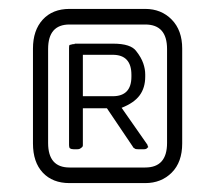

<svg xmlns="http://www.w3.org/2000/svg" viewBox="-20 -411 487 431"><path d="M306 0H136Q98 0 76 -23.5Q54 -47 54 -89V-302Q54 -343 76 -367Q98 -391 136 -391H306Q342 -391 365.5 -367Q389 -343 389 -302V-89Q389 -47 365.5 -23.5Q342 0 306 0ZM355 -301Q355 -356 306 -356H136Q88 -356 88 -301V-90Q88 -35 136 -35H306Q355 -35 355 -90ZM313 -80V-79V-82Q310 -76 304 -76H290Q285 -76 283 -77L282 -78Q281 -79 280.5 -79Q280 -79 279 -80L278 -82L220 -168H166V-85Q166 -81 162 -79Q159 -76 154 -76H145Q140 -76 137 -78Q135 -80 135 -85V-303Q135 -309 136 -310L144 -312H147L148 -313H234Q274 -313 286 -296Q297 -282 301.5 -269Q306 -256 306 -244V-239Q306 -214 293.5 -197Q281 -180 253 -169L311 -86Q311 -84 311.5 -84Q312 -84 312 -82ZM275 -243Q275 -288 233 -288H166V-195H233Q275 -195 275 -239Z"/></svg>

Font: Chathura
Style: Regular
Weight: 400
Designer: Appaji Ambarisha Darbha
Foundry: Aditya Fonts
Version: Version 1.001 2016